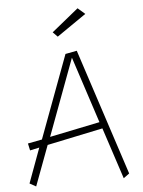

<svg xmlns="http://www.w3.org/2000/svg" viewBox="-59 -943 732 985"><g transform="rotate(-5 306.5 -450.0)"><path d="M240.2 -784.2 264.2 -759.8 415 -863.8 377.9 -896ZM355 -679.2 295.9 -668 137.2 -241.2 64 -227.1 71.8 -190.9 120.1 -201.2 54.2 -22 86.9 -3.9 164.1 -210.9 451.2 -271 538.1 -6.8 567.9 -28.8ZM180.2 -251 327.1 -646 439 -304.2Z"/></g></svg>

Font: Comic Neue Angular Light
Style: Regular
Weight: 300
Designer: Craig Rozynski
Foundry: Craig Rozynski
Version: Version 2.003